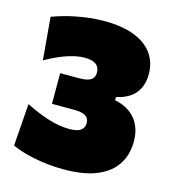

<svg xmlns="http://www.w3.org/2000/svg" viewBox="-108 -795 812 901"><g transform="rotate(15 298.0 -345.0)"><path d="M283 16Q243 16 206 12Q169 8 136.5 1.2Q104 -5.5 77.2 -14Q50.5 -22.5 30 -32L45 -237Q71.5 -224 98.8 -212.5Q126 -201 153.2 -192.2Q180.5 -183.5 206.5 -178.8Q232.5 -174 257 -174Q299 -174 315.5 -186.8Q332 -199.5 332 -221Q332 -245 314.2 -256Q296.5 -267 258 -267Q231 -267 204.5 -267Q178 -267 151 -267V-416Q174.5 -416 197.2 -416Q220 -416 243 -416Q269 -416 285.2 -421Q301.5 -426 309.2 -436.2Q317 -446.5 317 -463Q317 -489.5 298.8 -502.8Q280.5 -516 245 -516Q222 -516 197.8 -510.8Q173.5 -505.5 149.5 -496.8Q125.5 -488 102.2 -476.8Q79 -465.5 57 -453L39 -660Q62 -668.5 90.2 -676.8Q118.5 -685 150.8 -691.5Q183 -698 217.8 -702Q252.5 -706 288 -706Q376.5 -706 435.5 -682.8Q494.5 -659.5 524.2 -617.5Q554 -575.5 554 -519Q554 -476 538.2 -446.5Q522.5 -417 495 -399.8Q467.5 -382.5 433 -376V-360Q459.5 -355 483.8 -343Q508 -331 527 -311.2Q546 -291.5 557 -262.5Q568 -233.5 568 -195Q568 -132.5 538 -85Q508 -37.5 445 -10.8Q382 16 283 16Z"/></g></svg>

Font: Commissioner Thin Black
Style: Regular
Weight: 900
Version: Version 1.000